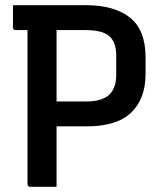

<svg xmlns="http://www.w3.org/2000/svg" viewBox="-20 -720 640 740"><path d="M198 0H97Q86 0 86 -11V-604H41Q30 -604 30 -615V-700H311Q420 -700 480.5 -652.5Q541 -605 541 -499V-435Q541 -340 486 -286.5Q431 -233 314 -233H198ZM311 -604H198V-329H313Q372 -329 400 -354Q428 -379 428 -433V-505Q428 -555 404 -578Q378 -604 311 -604Z"/></svg>

Font: Recursive Sn Lnr St Med
Style: Regular
Weight: 500
Version: Version 1.085;hotconv 1.1.0;makeotfexe 2.6.0; ttfautohint (v